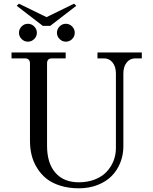

<svg xmlns="http://www.w3.org/2000/svg" viewBox="-20 -994 820 1032"><path d="M42 -680.2V-711.9H333V-680.2H259.8Q245.6 -680.2 239.3 -673.6Q232.9 -667 232.9 -652.8V-210Q232.9 -117.2 277.6 -65.7Q322.3 -14.2 403.8 -14.2Q451.2 -14.2 489.7 -29.3Q528.3 -44.4 552.7 -70.3Q577.1 -96.2 590.1 -128.9Q603 -161.6 603 -198.2V-599.1Q603 -635.7 585.2 -658Q567.4 -680.2 539.1 -680.2H503.9V-711.9H742.2V-680.2H707Q678.7 -680.2 660.9 -658Q643.1 -635.7 643.1 -599.1V-208Q643.1 -161.1 626.7 -119.9Q610.4 -78.6 580.3 -48.1Q550.3 -17.6 504.6 0.2Q459 18.1 403.8 18.1Q348.6 18.1 303.7 3.9Q258.8 -10.3 229 -34.4Q199.2 -58.6 179 -91.6Q158.7 -124.5 149.9 -160.6Q141.1 -196.8 141.1 -236.8V-652.8Q141.1 -680.2 113.8 -680.2ZM300.3 -851.8Q314.5 -866.2 334 -866.2Q353.5 -866.2 367.7 -851.8Q381.8 -837.4 381.8 -817.9Q381.8 -798.3 367.7 -784.2Q353.5 -770 334 -770Q314.5 -770 300.3 -784.2Q286.1 -798.3 286.1 -817.9Q286.1 -837.4 300.3 -851.8ZM96.2 -851.8Q110.4 -866.2 129.9 -866.2Q149.4 -866.2 163.8 -851.8Q178.2 -837.4 178.2 -817.9Q178.2 -798.3 163.8 -784.2Q149.4 -770 129.9 -770Q110.4 -770 96.2 -784.2Q82 -798.3 82 -817.9Q82 -837.4 96.2 -851.8ZM69.8 -962.9 82 -974.1 230 -901.9 377.9 -974.1 390.1 -962.9 250 -855H210Z"/></svg>

Font: Flanker Steampunk
Style: Regular
Weight: 400
Designer: Alexey Kryukov, Leonardo Di Lena
Foundry: Alexey Kryukov, Leonardo Di Lena
Version: 1.210